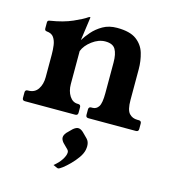

<svg xmlns="http://www.w3.org/2000/svg" viewBox="-109 -556 818 914"><g transform="rotate(15 299.5 -99.5)"><path d="M510 -287V-136Q510 -87 525.5 -70Q541 -53 566 -53H573Q586 -53 586 -40V-13Q586 0 573 0H339Q326 0 326 -13V-40Q326 -53 339 -53H345Q364 -53 375 -70Q386 -87 386 -136V-287Q386 -329 373 -351.5Q360 -374 323 -374Q290 -374 258.5 -350.5Q227 -327 216 -298V-136Q216 -101 231.5 -77Q247 -53 272 -53H274Q287 -53 287 -40V-13Q287 0 274 0H26Q13 0 13 -13V-40Q13 -53 26 -53H28Q60 -53 76 -77Q92 -101 92 -136V-247Q92 -271 89 -293Q86 -315 75.5 -330.5Q65 -346 40 -348Q30 -349 30 -360V-390Q30 -400 42 -401Q106 -411 151 -431Q196 -451 214 -464Q219 -467 221 -467H222Q224 -467 224 -466.5Q224 -466 224 -466Q224 -464 223 -458L208 -350Q220 -370 240.5 -393.5Q261 -417 290.5 -434Q320 -451 360 -451Q424 -451 456 -427Q488 -403 499 -365.5Q510 -328 510 -287ZM355 95Q368 108 368 130Q368 134 367.5 139Q367 144 366 149Q362 168 347.5 188.5Q333 209 315 227Q297 245 282 256.5Q267 268 261 268Q258 268 254 266Q250 264 236 258Q259 240 272.5 219Q286 198 286 183Q286 175 280 169L255 144Q244 131 244 120Q244 108 255 95L280 70Q294 58 305 58Q317 58 330 70Z"/></g></svg>

Font: Young Serif
Style: Regular
Weight: 400
Designer: Bastien Sozeau
Foundry: NBR — Bastien Sozeau
Version: Version 3.004; ttfautohint (v1.8.4.7-5d5b);gftools[0.9.33]